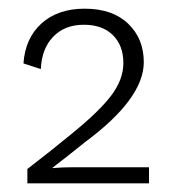

<svg xmlns="http://www.w3.org/2000/svg" viewBox="-20 -755 398 442"><path d="M43 -333V-366Q94 -405 145 -447Q208 -498 236 -535Q264 -572 264 -610Q264 -650 240 -674Q216 -698 173 -698Q129 -698 102.5 -670.5Q76 -643 74 -596L34 -609Q38 -667 75.5 -701Q113 -735 175 -735Q239 -735 275 -700.5Q311 -666 311 -612Q311 -528 176 -428Q134 -394 101 -369V-368Q123 -370 148 -370H323V-333Z"/></svg>

Font: Elaine Sans Light
Style: Regular
Weight: 300
Designer: Wei Huang
Foundry: Wei Huang
Version: Version 2.001;December 24, 2019;FontCreator 12.0.0.2547 64-b